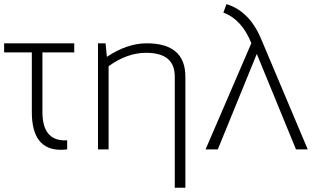

<svg xmlns="http://www.w3.org/2000/svg" viewBox="-20 -722 1527 928"><path d="M0 -512.7H338.9V-468.8H185.1V-180.7Q185.1 -43.5 293.5 -43.5Q298.8 -43.5 304.7 -43.9V0Q288.6 2 273.9 2Q133.8 2 133.8 -180.7V-468.8H0Z M453.6 0V-512.7H490.2L496.6 -447.3Q594.7 -512.7 689 -512.7Q876 -512.7 876 -351.1V185.5H824.7V-352.5Q824.7 -466.8 686.5 -466.8Q594.2 -466.8 504.9 -401.9V0Z M1194.8 -513.2Q1148.4 -628.9 1059.6 -661.1L1074.7 -702.1Q1188 -667.5 1244.6 -527.8L1467.3 0H1410.6L1221.2 -461.4L1032.7 0H973.6Z"/></svg>

Font: Voltera Light
Style: Light
Weight: 300
Designer: Bernd Montag
Version: Version 1.301